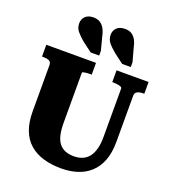

<svg xmlns="http://www.w3.org/2000/svg" viewBox="-174 -1111 1119 1256"><g transform="rotate(20 386.0 -483.5)"><path d="M574 -887 599 -795V-762H539L473 -812Q439 -840 421 -862.5Q403 -885 403 -916Q403 -945 422.5 -964.5Q442 -984 480 -984Q508 -984 526.5 -972Q545 -960 556.5 -938.5Q568 -917 574 -887ZM355 -887 379 -795V-762H320L253 -812Q220 -840 202 -862.5Q184 -885 184 -916Q184 -945 203.5 -964.5Q223 -984 260 -984Q288 -984 306.5 -972Q325 -960 337 -938.5Q349 -917 355 -887ZM311 -271Q311 -220 319.5 -184.5Q328 -149 345.5 -127.5Q363 -106 388.5 -96Q414 -86 449 -86Q480 -86 506 -96.5Q532 -107 550 -129Q568 -151 578 -186Q588 -221 588 -271V-609Q588 -614 583 -617.5Q578 -621 569 -623Q560 -625 550 -626.5Q540 -628 530 -628H519V-710H742V-628H732Q717 -628 704.5 -624.5Q692 -621 685 -613Q678 -605 678 -590V-271Q678 -194 657 -139.5Q636 -85 597.5 -50Q559 -15 508 1Q457 17 397 17Q328 17 272.5 0.5Q217 -16 177 -50.5Q137 -85 116 -140Q95 -195 95 -271V-592Q95 -614 79.5 -621Q64 -628 41 -628H30V-710H376V-628H365Q356 -628 346.5 -627.5Q337 -627 329 -625.5Q321 -624 316 -622.5Q311 -621 311 -618Z"/></g></svg>

Font: Roboto Serif ExtraBold
Style: Regular
Weight: 800
Designer: Greg Gazdowicz
Foundry: Commercial Type
Version: Version 1.008